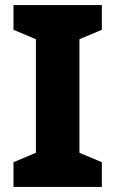

<svg xmlns="http://www.w3.org/2000/svg" viewBox="-20 -734 453 754"><path d="M380 0H33V-97L121 -134V-580L33 -617V-714H380V-617L292 -580V-134L380 -97Z"/></svg>

Font: Noto Sans Cham ExtraBold
Style: Regular
Weight: 800
Version: Version 2.002